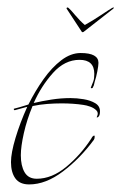

<svg xmlns="http://www.w3.org/2000/svg" viewBox="-20 -474 321 507"><path d="M276 -453Q280 -455 280.5 -454Q281 -453 279 -451L201 -390Q198 -388 196 -390L156 -451Q155 -453 157 -454Q159 -455 161 -453Q166 -449 178.5 -434Q191 -419 204 -408Q224 -419 246.5 -434Q269 -449 276 -453ZM57 13Q32 13 20.5 -3Q9 -19 9 -46Q9 -70 21 -110Q33 -150 52 -192L19 -183Q17 -183 16.5 -185Q16 -187 17 -187Q22 -188 32 -191Q42 -194 55 -198Q73 -234 95 -265Q117 -296 142 -315Q167 -334 193 -334Q240 -334 240 -308Q240 -301 237 -285.5Q234 -270 230 -258Q229 -255 228.5 -251.5Q228 -248 226 -245Q225 -241 222 -241Q219 -241 220 -243Q224 -253 226.5 -259.5Q229 -266 229 -279Q229 -316 190 -316Q151 -316 120 -281.5Q89 -247 69 -202Q90 -207 115.5 -211Q141 -215 166 -215Q183 -215 201 -212Q219 -209 231.5 -201.5Q244 -194 244 -180Q244 -168 239 -165Q234 -162 236 -166Q241 -176 234.5 -182.5Q228 -189 218 -192.5Q208 -196 200 -197Q187 -199 172.5 -200Q158 -201 143 -201Q124 -201 104.5 -199.5Q85 -198 66 -194Q51 -158 43 -122.5Q35 -87 35 -64Q35 -36 45 -19Q55 -2 77 -2Q117 -2 155 -33.5Q193 -65 221 -108Q225 -116 229 -116Q230 -116 230 -113Q230 -108 228 -105Q192 -56 146.5 -21.5Q101 13 57 13Z"/></svg>

Font: Explora
Style: Regular
Weight: 400
Designer: Robert E. Leuschke
Foundry: Robert E. Leuschke
Version: Version 1.010